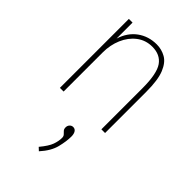

<svg xmlns="http://www.w3.org/2000/svg" viewBox="-223 -533 884 884"><g transform="rotate(45 219.0 -91.0)"><path d="M75 0V-449H99V-345Q116 -399 156 -428Q196 -457 249 -457Q281 -457 308.5 -441.5Q336 -426 352.5 -385.5Q369 -345 369 -269V0H345V-267Q345 -362 319.5 -398.5Q294 -435 242 -435Q199 -435 166.5 -410Q134 -385 116.5 -344Q99 -303 99 -255V0ZM213 275 198 261Q228 225 236.5 201Q245 177 245 156Q245 145 239 139Q233 133 227.5 127Q222 121 222 110Q222 99 229 91.5Q236 84 246 84Q258 84 264.5 94Q271 104 271 121Q271 152 261 192.5Q251 233 213 275Z"/></g></svg>

Font: Inconsolata SemiCondensed ExtraLight
Style: Regular
Weight: 200
Width: 4
Monospace: yes
Designer: Raph Levien, Cyreal, Brenton Simpson
Foundry: Raph Levien, Cyreal, Google
Version: Version 3.100; ttfautohint (v1.8.4.7-5d5b)